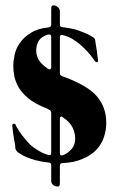

<svg xmlns="http://www.w3.org/2000/svg" viewBox="-20 -592 438 712"><path d="M231.4 -301.8Q267.6 -287.1 293.9 -271.5Q321.3 -254.9 338.9 -235.4Q356.4 -214.8 365.2 -190.4Q374 -166 374 -135.7Q374 -108.4 365.2 -83Q356.4 -56.6 336.9 -36.1Q317.4 -15.6 286.1 -2.9Q255.9 10.7 213.9 12.7Q208 12.7 205.1 14.6Q202.1 16.6 202.1 21.5Q202.1 42 202.1 82Q202.1 94.7 200.2 97.7Q198.2 99.6 193.4 99.6Q183.6 99.6 176.8 93.8Q169.9 87.9 169.9 78.1Q169.9 58.6 169.9 19.5Q169.9 11.7 160.2 10.7Q132.8 7.8 111.3 2Q90.8 -3.9 77.1 -9.8Q63.5 -15.6 55.7 -21.5Q47.9 -26.4 45.9 -27.3Q43 -30.3 41 -33.2Q38.1 -36.1 37.1 -41Q37.1 -43 36.1 -54.7Q34.2 -66.4 31.2 -81.1Q29.3 -95.7 27.3 -108.4Q26.4 -121.1 25.4 -125Q25.4 -126 25.4 -126Q25.4 -128.9 26.4 -130.9Q28.3 -132.8 29.3 -132.8Q31.2 -133.8 34.2 -132.8Q36.1 -132.8 37.1 -130.9Q37.1 -129.9 41 -122.1Q45.9 -114.3 52.7 -103.5Q59.6 -92.8 70.3 -80.1Q80.1 -67.4 92.8 -54.7Q106.4 -43 123 -33.2Q138.7 -23.4 158.2 -17.6Q164.1 -16.6 167 -17.6Q169.9 -18.6 169.9 -25.4Q169.9 -27.3 169.9 -38.1Q169.9 -49.8 169.9 -65.4Q169.9 -81.1 169.9 -99.6Q169.9 -117.2 169.9 -132.8Q169.9 -148.4 169.9 -159.2Q169.9 -170.9 169.9 -171.9Q169.9 -176.8 168 -179.7Q167 -183.6 161.1 -185.5Q157.2 -188.5 152.3 -190.4Q147.5 -192.4 142.6 -194.3Q107.4 -209 85 -227.5Q62.5 -246.1 49.8 -266.6Q38.1 -287.1 33.2 -308.6Q29.3 -329.1 29.3 -347.7Q29.3 -366.2 34.2 -388.7Q39.1 -412.1 53.7 -432.6Q68.4 -454.1 93.8 -469.7Q119.1 -486.3 159.2 -490.2Q165 -491.2 167 -493.2Q169.9 -495.1 169.9 -501Q169.9 -518.6 169.9 -554.7Q169.9 -566.4 171.9 -569.3Q173.8 -572.3 178.7 -572.3Q187.5 -572.3 194.3 -565.4Q202.1 -559.6 202.1 -549.8Q202.1 -533.2 202.1 -502Q202.1 -496.1 204.1 -494.1Q205.1 -492.2 211.9 -491.2Q236.3 -488.3 256.8 -483.4Q276.4 -477.5 290 -471.7Q304.7 -465.8 313.5 -460.9Q321.3 -456.1 323.2 -455.1Q328.1 -452.1 330.1 -450.2Q332 -447.3 333 -442.4Q333 -441.4 334 -435.5Q335 -430.7 335.9 -422.9Q336.9 -414.1 338.9 -405.3Q339.8 -396.5 340.8 -388.7Q341.8 -380.9 342.8 -375Q343.8 -369.1 343.8 -368.2Q344.7 -363.3 339.8 -361.3Q335.9 -360.4 332 -365.2Q326.2 -374 315.4 -387.7Q304.7 -401.4 289.1 -416Q274.4 -430.7 254.9 -443.4Q236.3 -456.1 212.9 -461.9Q202.1 -464.8 202.1 -454.1Q202.1 -410.2 202.1 -322.3Q202.1 -317.4 203.1 -315.4Q204.1 -312.5 210 -309.6Q214.8 -307.6 220.7 -305.7Q225.6 -303.7 231.4 -301.8ZM169.9 -456.1Q169.9 -463.9 162.1 -463.9Q160.2 -463.9 158.2 -463.9Q134.8 -457 124 -441.4Q114.3 -424.8 114.3 -404.3Q114.3 -386.7 123 -371.1Q131.8 -354.5 158.2 -336.9Q161.1 -335 164.1 -335Q165 -335 166 -335Q169.9 -336.9 169.9 -341.8Q169.9 -379.9 169.9 -456.1ZM213.9 -16.6Q233.4 -24.4 246.1 -40Q258.8 -55.7 258.8 -77.1Q258.8 -99.6 249 -119.1Q240.2 -138.7 212.9 -157.2Q210 -160.2 208 -160.2Q207 -160.2 205.1 -159.2Q202.1 -157.2 202.1 -152.3Q202.1 -109.4 202.1 -24.4Q202.1 -15.6 208 -15.6Q210.9 -15.6 213.9 -16.6Z"/></svg>

Font: Mermaid
Style: Bold
Weight: 400
Designer: Scott Simpson
Version: Version 1.001